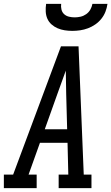

<svg xmlns="http://www.w3.org/2000/svg" viewBox="-46 -975 577 995"><path d="M-26 0V-70H22L270 -735H361L388 -70H428V0H258V-70H308L304 -235H161L102 -70H144V0ZM186 -305H302L297 -490Q297 -520 296 -549.5Q295 -579 295 -609Q284 -579 273.5 -549.5Q263 -520 252 -490ZM329 -815Q309 -815 289.5 -818Q270 -821 252.5 -828.5Q235 -836 221 -848.5Q207 -861 199.5 -878Q192 -895 191 -915Q190 -935 193 -955H271Q269 -940 272.5 -925.5Q276 -911 286.5 -901.5Q297 -892 311.5 -888.5Q326 -885 341 -885Q356 -885 371.5 -888.5Q387 -892 400.5 -901.5Q414 -911 422 -925Q430 -939 433 -955H511Q508 -934 500.5 -914.5Q493 -895 479.5 -878Q466 -861 448 -848.5Q430 -836 410 -828.5Q390 -821 369.5 -818Q349 -815 329 -815Z"/></svg>

Font: Iosevka Gothic
Style: Italic
Weight: 400
Italic angle: -9°
Monospace: yes
Designer: Belleve Invis
Foundry: Belleve Invis
Version: Version 15.5.1; ttfautohint (v1.8.4)